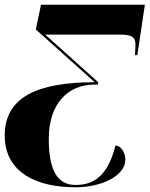

<svg xmlns="http://www.w3.org/2000/svg" viewBox="-20 -556 635 815"><path d="M300 239C409 239 512 192 512 121C512 93 494 62 470 62C433 211 359 229 300 229C225 229 187 169 187 34C187 -118 270 -197 381 -197H395L397 -207L172 -409H492C541 -409 556 -397 555 -364C555 -350 553 -336 553 -322H563L595 -536H154L132 -431L382 -207C136 -207 0 -142 0 19C0 178 138 239 300 239Z"/></svg>

Font: Noto Serif Display Black
Style: Italic
Weight: 900
Italic angle: -12°
Designer: Monotype Design Team
Foundry: Monotype Imaging Inc.
Version: Version 2.009